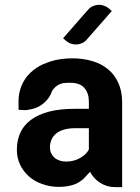

<svg xmlns="http://www.w3.org/2000/svg" viewBox="-20 -769 576 789"><path d="M439.5 -723.6Q410.2 -690.4 387.2 -664.1Q377.4 -652.8 367.9 -642.1Q358.4 -631.3 351.1 -623Q343.8 -614.7 339.1 -609.4Q334.5 -604 334.5 -604Q326.2 -595.2 315.2 -590.8Q304.2 -586.4 293 -586.2Q281.7 -585.9 270.5 -589.8Q259.3 -593.8 250.5 -602.1L239.3 -611.8Q268.1 -645 291.5 -671.4Q301.3 -682.6 310.5 -693.4Q319.8 -704.1 327.4 -712.4Q335 -720.7 339.6 -726.1Q344.2 -731.4 344.2 -731.4Q352.5 -740.2 363.5 -744.6Q374.5 -749 385.7 -749.3Q397 -749.5 408.2 -745.4Q419.4 -741.2 428.7 -733.4ZM453.6 0Q419.9 0 392.3 -17.3Q364.7 -34.7 350.1 -63Q339.8 -51.3 327.1 -38.3Q314.5 -25.4 298.8 -17.1Q268.1 -1 222.2 -1Q186 -1 153.8 -12.7Q121.1 -23.9 99.1 -43.9Q75.7 -64.5 62.5 -92.3Q49.3 -120.1 49.3 -153.8Q49.3 -193.8 64 -224.6Q78.1 -255.4 108.4 -277.3Q137.7 -298.8 182.1 -310.5Q227.1 -321.8 284.7 -321.8H345.2V-351.1Q345.2 -386.2 327.1 -407.2Q308.6 -428.7 270 -428.7Q262.7 -428.7 256.1 -428.7Q249.5 -428.7 242.7 -427.7H242.2H240.2Q235.8 -426.8 228.8 -424.3Q221.7 -421.9 214.1 -416.7Q206.5 -411.6 199.5 -402.8Q192.4 -394 188 -380.4Q174.8 -355 151.4 -338.6Q127.9 -322.3 98.6 -318.4Q89.8 -316.4 81.1 -316.4Q72.3 -316.4 63 -317.4H56.2V-354Q56.2 -386.7 68.6 -417Q81.1 -447.3 105 -470.2Q117.7 -481.9 129.9 -490Q142.1 -498 152.3 -502.9Q164.1 -508.3 175.3 -512.2Q178.2 -513.2 181.4 -514.4Q184.6 -515.6 187.5 -516.6Q228.5 -529.3 276.9 -529.3Q320.8 -529.3 358.9 -518.1Q396.5 -507.3 423.8 -484.4Q450.7 -462.9 466.3 -428.2Q481.9 -394 481.9 -350.1V-147V-63V-58.6V0ZM345.2 -242.2H289.1Q262.2 -242.2 242.7 -236.3Q222.7 -230.5 210 -219.7Q197.3 -209 191.4 -194.8Q188.5 -187.5 186.8 -179.7Q185.1 -171.9 185.1 -163.6Q185.1 -138.7 203.1 -121.6Q222.2 -105 252 -105Q269.5 -105 284.2 -109.4Q298.3 -113.3 311 -120.6Q322.3 -127 331.5 -136.2Q335.9 -140.6 339.4 -145.3Q342.8 -149.9 345.2 -154.8Z"/></svg>

Font: Millunium
Style: Bold
Weight: 700
Designer: kolcsarzsolt
Foundry: Kolcsar Szilard Zsolt
Version: Version 2.000980; 2016